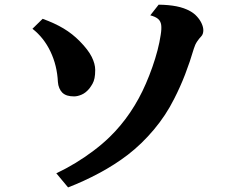

<svg xmlns="http://www.w3.org/2000/svg" viewBox="-20 -777 1040 829"><path d="M665 -756.8Q708 -756.3 741.7 -749.8Q775.4 -743.2 800.8 -729Q817.9 -719.7 830.8 -705.3Q843.8 -690.9 850.8 -675.3Q857.9 -659.7 857.9 -646Q857.9 -638.7 855.7 -631.6Q853.5 -624.5 848.1 -619.1Q840.3 -611.3 831.3 -598.1Q822.3 -585 816.9 -566.9Q800.3 -510.3 779.1 -455.3Q757.8 -400.4 731.9 -350.1Q696.3 -278.8 644 -216.8Q591.8 -154.8 532.2 -108.9Q476.1 -65.9 408.7 -29.8Q341.3 6.3 273.9 32.2L223.1 -28.8Q264.6 -48.3 305.7 -73.2Q346.7 -98.1 384.5 -126.7Q422.4 -155.3 453.1 -185.1Q502.4 -232.9 542 -291.5Q581.5 -350.1 609.9 -416Q625 -450.7 637.9 -487.5Q650.9 -524.4 660.2 -560.1Q669.4 -595.7 673.8 -626Q678.2 -652.8 676 -669.2Q673.8 -685.5 662.8 -695.1Q651.9 -704.6 628.9 -710.9ZM164.1 -695.8Q215.8 -677.2 254.4 -654.1Q293 -630.9 324.2 -599.1Q360.8 -562 376 -531.5Q391.1 -501 391.1 -475.1Q391.1 -454.1 388.2 -439.9Q385.3 -425.8 379.4 -415.3Q373.5 -404.8 365.2 -394Q350.1 -376 332.5 -368.4Q314.9 -360.8 299.8 -360.8Q283.2 -360.8 270.8 -364.5Q258.3 -368.2 249 -377Q241.2 -384.8 236.1 -396.7Q231 -408.7 230 -422.9Q226.6 -494.1 198 -554.2Q169.4 -614.3 120.1 -652.8Z"/></svg>

Font: BIZ UDMincho
Style: Bold
Weight: 700
Monospace: yes
Designer: TypeBank Co., Ltd.
Foundry: Morisawa Inc.
Version: Version 1.06